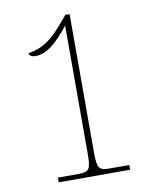

<svg xmlns="http://www.w3.org/2000/svg" viewBox="-82 -780 673 842"><g transform="rotate(-10 255.0 -359.0)"><path d="M111 0H429V-21H342C293 -21 286 -31 286 -107V-718H267L231 -676C180 -616 135 -588 79 -581C79 -571 89 -563 108 -563C154 -563 199 -597 258 -672V-107C258 -31 252 -21 202 -21H111Z"/></g></svg>

Font: Noto Serif Armenian SemiCondensed Thin
Style: Regular
Weight: 100
Width: 4
Designer: Monotype Design Team
Foundry: Monotype Imaging Inc.
Version: Version 2.008